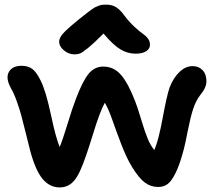

<svg xmlns="http://www.w3.org/2000/svg" viewBox="-20 -840 933 837"><path d="M305.2 -603Q279.3 -603 258.5 -620.6Q237.8 -638.2 237.8 -658.2Q237.8 -673.3 252.9 -691.7Q268.1 -710 324.2 -755.9Q332.5 -762.2 346.9 -773.7Q361.3 -785.2 366.5 -789.1Q371.6 -793 381.6 -800Q391.6 -807.1 396.7 -809.3Q401.9 -811.5 410.4 -814.9Q418.9 -818.4 426.5 -819.1Q434.1 -819.8 443.8 -819.8Q468.3 -819.8 486.6 -808.3Q504.9 -796.9 523.9 -770Q543.9 -743.7 566.4 -722.9Q588.9 -702.1 602.3 -693.1Q615.7 -684.1 624.8 -672.1Q633.8 -660.2 633.8 -645Q633.8 -627 616.9 -616.5Q600.1 -606 570.8 -606Q536.6 -606 505.4 -624.5Q474.1 -643.1 431.2 -693.8Q390.1 -652.3 365 -631.8Q339.8 -611.3 329.3 -607.2Q318.8 -603 305.2 -603ZM241.2 -22.9Q195.8 -22.9 164.8 -61Q133.8 -99.1 110.8 -186Q104.5 -210.4 91.6 -262.9Q78.6 -315.4 71.8 -340.3Q64.9 -365.2 53 -398.9Q41 -432.6 27.8 -455.1Q3.4 -500 18.8 -526.6Q34.2 -553.2 74.2 -553.2Q102.1 -553.2 120.6 -539.6Q139.2 -525.9 157.2 -488.8Q179.7 -444.3 201.7 -341.1Q223.6 -237.8 240.2 -199.2Q252.9 -229 274.4 -299.8Q295.9 -370.6 311 -409.2Q339.4 -484.4 365.2 -517.1Q391.1 -549.8 430.2 -549.8Q476.1 -549.8 507.6 -513.4Q539.1 -477.1 569.8 -397Q581.1 -367.7 595.9 -317.6Q610.8 -267.6 623.3 -236.8Q635.7 -206.1 652.8 -186Q670.9 -227.1 689.2 -325.9Q707.5 -424.8 719.2 -458Q734.9 -499.5 761.7 -525.6Q788.6 -551.8 819.8 -551.8Q846.2 -551.8 863 -534.2Q879.9 -516.6 879.9 -485.8Q879.9 -457.5 853 -425.8Q833.5 -400.4 821.8 -364.3Q810.1 -328.1 798.8 -270.8Q787.6 -213.4 782.2 -192.9Q765.1 -126.5 746.8 -88.6Q728.5 -50.8 710.9 -37.8Q693.4 -24.9 669.9 -24.9Q637.2 -24.9 611.3 -44.2Q585.4 -63.5 555.2 -112.8Q531.2 -152.3 509.5 -209Q487.8 -265.6 470 -316.4Q452.1 -367.2 437 -392.1Q416 -355.5 385 -253.9Q354 -152.3 333 -104Q315.4 -61.5 293.2 -42.2Q271 -22.9 241.2 -22.9Z"/></svg>

Font: Shantell Sans Bouncy
Style: Regular
Weight: 600
Designer: Stephen Nixon, Anya Danilova, Shantell Martin
Foundry: Arrow Type
Version: Version 1.006;[9816181b4]